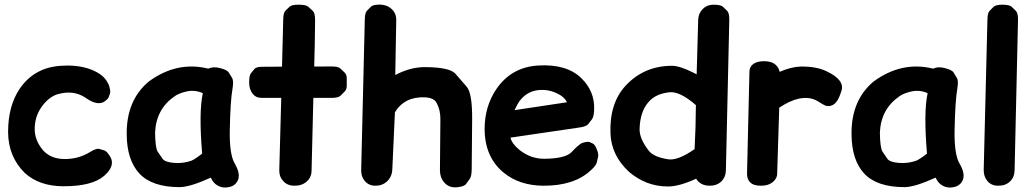

<svg xmlns="http://www.w3.org/2000/svg" viewBox="-20 -807 4615 856"><path d="M262.7 -98.1Q204.1 -100.1 171.4 -137.7Q133.3 -182.6 134.8 -236.3Q136.2 -294.9 172.4 -339.8Q203.1 -377.9 239.7 -387.7Q307.1 -406.2 359.4 -372.6Q415 -332 447.3 -355.5Q461.9 -366.2 464.6 -374Q467.3 -381.8 470 -389.4Q472.7 -397 470.9 -405.3Q469.2 -413.6 467.5 -421.6Q465.8 -429.7 455.1 -446.8Q433.6 -481 373.5 -501.5Q318.4 -518.6 251.5 -513.7Q133.3 -506.3 68.4 -412.1Q16.1 -335.9 16.1 -218.3Q16.6 -108.9 90.3 -36.1Q154.8 22.9 261.7 23.4Q390.6 23.9 444.8 -23.4Q494.6 -67.9 472.2 -106.9Q457 -132.8 445.6 -136.2Q434.1 -139.6 422.4 -143.1Q410.6 -146.5 385.7 -131.8Q383.3 -130.4 380.9 -128.9Q327.1 -96.2 262.7 -98.1Z M919.9 -15.1Q931.2 11.2 953.6 22Q975.1 33.2 1002.4 26.9Q1025.4 22 1036.6 3.9Q1047.9 -12.7 1043.5 -36.1Q1040 -54.7 1025.9 -79.1Q1002.9 -119.6 1004.4 -222.7Q1006.8 -356.9 1016.6 -411.6Q1022.5 -446.8 1014.9 -459.2Q1007.3 -471.7 999.8 -483.9Q992.2 -496.1 959 -503.9Q930.7 -511.2 908.7 -501Q768.6 -535.6 643.1 -443.4Q543.5 -359.9 544.9 -209Q545.4 -93.8 601.6 -33.2Q658.2 27.3 781.2 27.3Q827.6 26.9 919.9 -15.1ZM758.3 -80.6Q715.3 -83.5 704.6 -99.4Q693.8 -115.2 683.1 -130.9Q672.4 -146.5 671.4 -215.8Q675.8 -320.3 757.8 -377.4Q776.9 -391.1 810.5 -398.9Q848.6 -407.7 884.3 -391.6Q865.7 -308.1 881.3 -122.1Q845.7 -94.7 832.5 -90.3Q798.3 -78.1 758.3 -80.6Z M1311 -786.1Q1280.3 -786.1 1271 -777.1Q1261.7 -768.1 1252.4 -759Q1243.2 -750 1242.7 -720.2L1237.3 -509.8Q1189.9 -509.3 1149.9 -509.3Q1122.6 -509.3 1114.7 -499.8Q1106.9 -490.2 1098.9 -480.7Q1090.8 -471.2 1090.8 -439.5Q1090.8 -409.2 1106 -389.6Q1120.6 -370.6 1146 -370.6H1233.9L1225.1 -47.9Q1224.6 -19 1242.2 -0.5Q1259.8 20.5 1291.5 21Q1326.7 21.5 1347.7 2Q1368.7 -16.1 1369.1 -46.4L1377 -370.6H1458Q1488.3 -370.6 1497.8 -380.1Q1507.3 -389.6 1516.6 -398.9Q1525.9 -408.2 1525.9 -424.8Q1525.9 -441.4 1525.9 -458Q1525.9 -474.6 1516.1 -483.9Q1506.3 -493.2 1496.6 -502.2Q1486.8 -511.2 1455.1 -510.7L1380.9 -510.3Q1383.8 -605 1384.8 -716.8Q1384.8 -748.5 1374.8 -758.1Q1364.7 -767.6 1354.5 -776.9Q1344.2 -786.1 1311 -786.1Z M1671.9 -786.6Q1642.6 -786.1 1633.8 -777.1Q1625 -768.1 1616 -759Q1606.9 -750 1606.4 -720.2L1590.3 -50.3Q1589.4 -20 1606 -0.5Q1623.5 20.5 1652.3 21Q1684.1 21.5 1705.1 2Q1727.5 -18.6 1729 -51.3L1740.7 -306.6Q1784.2 -377.4 1875.5 -373Q1914.1 -371.1 1926.3 -348.6Q1943.8 -317.4 1943.4 -274.9L1941.4 -47.4Q1941.4 -15.1 1960.9 6.8Q1979.5 28.3 2009.3 28.3Q2013.2 28.3 2018.1 27.8Q2049.3 24.9 2057.6 13.4Q2065.9 2 2074.2 -9.3Q2082.5 -20.5 2083 -51.3L2085 -273.9Q2085.9 -391.1 2060.8 -420.2Q2035.6 -449.2 2010.3 -478.3Q1984.9 -507.3 1873 -507.8Q1809.6 -507.8 1742.2 -472.7L1746.6 -716.8Q1747.1 -748.5 1725.1 -767.6Q1704.1 -786.6 1671.9 -786.6Z M2564.9 -238.8Q2594.7 -243.2 2603 -254.2Q2611.3 -265.1 2619.6 -275.9Q2627.9 -286.6 2628.9 -319.8Q2631.8 -399.4 2572.3 -458Q2507.3 -522 2381.3 -515.1Q2259.8 -508.3 2192.9 -409.7Q2140.6 -332.5 2140.6 -231.9Q2141.1 -106.9 2225.1 -37.6Q2295.4 20 2401.4 21Q2539.1 22 2613.8 -47.4Q2637.2 -68.8 2640.4 -82Q2643.6 -95.2 2646.7 -108.4Q2649.9 -121.6 2637.2 -149.4Q2630.4 -163.6 2623.5 -166.7Q2616.7 -169.9 2609.9 -173.1Q2603 -176.3 2587.4 -172.9Q2573.2 -169.9 2566.7 -164.6Q2560.1 -159.2 2553.2 -153.6Q2546.4 -147.9 2528.3 -128.9Q2501 -100.1 2407.2 -99.1Q2345.7 -98.6 2295.9 -138.7Q2261.7 -166.5 2255.9 -193.4ZM2294.4 -354Q2332 -406.2 2396.5 -406.2Q2439.5 -406.2 2478 -382.8Q2498.5 -370.1 2507.8 -351.1L2273.9 -315.9Q2288.1 -344.7 2294.4 -354Z M3113.8 -767.6Q3093.8 -747.6 3092.8 -720.2L3085.9 -475.6Q3079.6 -479 3072.8 -482.4Q3010.3 -513.7 2975.6 -513.7Q2851.6 -513.2 2770 -425.8Q2696.3 -347.2 2701.7 -210.4Q2706.1 -113.3 2784.2 -41Q2859.9 23.9 2956.5 24.4Q3007.3 24.9 3083.5 -10.3Q3102.1 20 3142.1 21Q3175.8 21.5 3195.8 2Q3215.8 -17.6 3216.3 -48.8L3231.4 -716.8Q3231.9 -748.5 3222.4 -758.1Q3212.9 -767.6 3203.1 -776.9Q3193.4 -786.1 3160.6 -786.1Q3131.3 -785.6 3113.8 -767.6ZM2959.5 -96.7Q2894.5 -106.9 2872.6 -134.8Q2830.6 -189 2831.5 -231.4Q2833.5 -310.5 2872.6 -353.5Q2903.3 -388.7 2963.4 -395.5Q3010.3 -401.4 3082.5 -338.4Q3082 -234.9 3076.7 -142.1Q3002 -90.3 2959.5 -96.7Z M3385.3 -534.2Q3356.9 -534.2 3339.4 -522.5Q3321.8 -509.8 3321.3 -488.8L3310.5 -33.2Q3310.1 -6.8 3325.7 7.3Q3339.8 20.5 3370.6 21Q3402.3 21.5 3421.4 7.8Q3443.8 -8.3 3444.8 -31.2L3454.1 -327.1Q3503.4 -359.4 3542 -367.2Q3591.3 -377.4 3627 -355Q3654.3 -337.9 3660.6 -335.9Q3677.7 -331.1 3692.9 -338.9Q3708.5 -347.2 3719.2 -369.6Q3723.1 -377 3731 -400.4Q3748.5 -450.7 3663.1 -490.2Q3618.7 -511.2 3549.3 -510.3Q3508.3 -509.3 3456.1 -486.8Q3450.2 -512.7 3428.7 -524.9Q3412.1 -534.2 3385.3 -534.2Z M4151.4 -15.1Q4162.6 11.2 4185.1 22Q4206.5 33.2 4233.9 26.9Q4256.8 22 4268.1 3.9Q4279.3 -12.7 4274.9 -36.1Q4271.5 -54.7 4257.3 -79.1Q4234.4 -119.6 4235.8 -222.7Q4238.3 -356.9 4248 -411.6Q4253.9 -446.8 4246.3 -459.2Q4238.8 -471.7 4231.2 -483.9Q4223.6 -496.1 4190.4 -503.9Q4162.1 -511.2 4140.1 -501Q4000 -535.6 3874.5 -443.4Q3774.9 -359.9 3776.4 -209Q3776.9 -93.8 3833 -33.2Q3889.6 27.3 4012.7 27.3Q4059.1 26.9 4151.4 -15.1ZM3989.7 -80.6Q3946.8 -83.5 3936 -99.4Q3925.3 -115.2 3914.6 -130.9Q3903.8 -146.5 3902.8 -215.8Q3907.2 -320.3 3989.3 -377.4Q4008.3 -391.1 4042 -398.9Q4080.1 -407.7 4115.7 -391.6Q4097.2 -308.1 4112.8 -122.1Q4077.1 -94.7 4064 -90.3Q4029.8 -78.1 3989.7 -80.6Z M4447.8 -786.1Q4418.5 -785.6 4409.7 -776.6Q4400.9 -767.6 4391.8 -758.5Q4382.8 -749.5 4382.3 -720.2L4365.7 -50.3Q4365.2 -20 4381.8 -0.5Q4398.4 20.5 4429.2 21Q4462.9 21.5 4482.9 2Q4502.9 -17.1 4503.4 -48.8L4518.6 -716.8Q4519 -748.5 4509.5 -758.1Q4500 -767.6 4490.2 -776.9Q4480.5 -786.1 4447.8 -786.1Z"/></svg>

Font: Comic Relief
Style: Bold
Weight: 700
Designer: Jeff Davis
Foundry: Loudifier
Version: Version 1.200; ttfautohint (v1.8.4.7-5d5b)